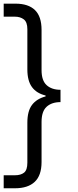

<svg xmlns="http://www.w3.org/2000/svg" viewBox="-20 -789 425 1040"><path d="M226.9 -271.8Q178.2 -283.3 153.2 -317.3Q128.2 -351.3 128.2 -412.8V-630.8Q128.2 -669.2 109 -684Q89.7 -698.7 60.3 -698.7H0V-769.2H64.1Q133.3 -769.2 169.2 -734.6Q205.1 -700 205.1 -626.9V-409Q205.1 -352.6 232.7 -327.6Q260.3 -302.6 307.7 -302.6V-235.9Q260.3 -235.9 232.7 -210.9Q205.1 -185.9 205.1 -128.2V88.5Q205.1 161.5 167.9 196.2Q130.8 230.8 61.5 230.8H0V160.3H61.5Q92.3 160.3 110.3 146.2Q128.2 132.1 128.2 92.3V-124.4Q128.2 -187.2 153.2 -220.5Q178.2 -253.8 226.9 -266.7Z"/></svg>

Font: Slabo 13px
Style: Regular
Weight: 400
Designer: John Hudson
Foundry: Tiro Typeworks Ltd.
Version: Version 1.02 Build 005a